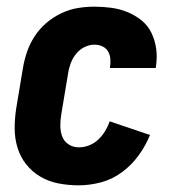

<svg xmlns="http://www.w3.org/2000/svg" viewBox="-20 -548 540 576"><path d="M216 8Q186 8 156.5 2.5Q127 -3 102 -17.5Q77 -32 59 -54.5Q41 -77 32.5 -105Q24 -133 24 -163.5Q24 -194 29 -225L49 -345Q53 -369 61.5 -393.5Q70 -418 84.5 -440Q99 -462 119.5 -479.5Q140 -497 164.5 -508.5Q189 -520 214 -524Q239 -528 263 -528Q289 -528 314.5 -524.5Q340 -521 363 -511.5Q386 -502 405 -486.5Q424 -471 434.5 -449Q445 -427 448.5 -402Q452 -377 448 -350L447 -344H310V-346Q312 -359 311 -371.5Q310 -384 304 -394Q298 -404 287 -409Q276 -414 263 -414Q248 -414 233 -406.5Q218 -399 207.5 -385.5Q197 -372 191.5 -356.5Q186 -341 184 -326L164 -206Q161 -189 161 -171.5Q161 -154 166.5 -139Q172 -124 185.5 -115Q199 -106 217 -106Q232 -106 247.5 -112Q263 -118 275 -129.5Q287 -141 295.5 -155Q304 -169 309 -184L430 -143Q417 -111 396 -82Q375 -53 346 -31.5Q317 -10 283 -1Q249 8 216 8Z"/></svg>

Font: Iosevka Curly Heavy
Style: Italic
Weight: 900
Italic angle: -9°
Monospace: yes
Designer: Belleve Invis
Foundry: Belleve Invis
Version: Version 22.1.2; ttfautohint (v1.8.4)